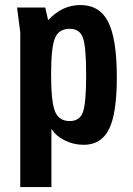

<svg xmlns="http://www.w3.org/2000/svg" viewBox="-20 -573 535 773"><path d="M61.6 180.1H187V-54.3Q203.4 -26.9 239.5 -8.4Q275.6 10 317.1 10Q387.1 10 418.7 -52.6Q450.3 -115.3 450.3 -261.9Q450.3 -415.6 415.9 -484.1Q381.4 -552.7 304 -552.7Q267.4 -552.7 235.1 -537.9Q202.9 -523 173.7 -492L162.1 -542.7H48.6L61.6 -443ZM185.7 -274Q185.7 -381.1 201.1 -419.1Q216.6 -457.1 260.7 -457.1Q300.7 -457.1 313.8 -421.2Q326.9 -385.3 326.9 -271.1Q326.9 -157.4 313.8 -121.5Q300.7 -85.6 260.7 -85.6Q217.3 -85.6 201.5 -124.4Q185.7 -163.3 185.7 -274Z"/></svg>

Font: Secuela Black
Style: Regular
Weight: 900
Designer: Fernando Haro
Foundry: deFharo
Version: Version 1.704